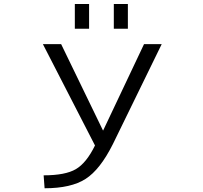

<svg xmlns="http://www.w3.org/2000/svg" viewBox="-20 -957 1040 986"><path d="M564.5 -809.6V-936.5H636.7V-809.6ZM364.3 -809.6V-936.5H437.5V-809.6ZM293.9 -730.5 508.8 -287.1H509.8L719.7 -730.5H810.5L559.6 -216.8Q494.1 -85.9 419.4 -38.1Q344.7 9.8 209 9.8L204.1 -56.6Q315.4 -56.6 369.6 -88.4Q423.8 -120.1 467.8 -210L200.2 -730.5Z"/></svg>

Font: GenEi Gothic M SemiLight
Style: Regular
Weight: 350
Designer: o_tamon (Modified); [Source Han Sans]
Ryoko NISHIZUKA  (kana & ideographs); Paul D. Hunt (Latin, Greek & Cyrillic); Wenl
Version: Version 1.1a;Original Version 1.004